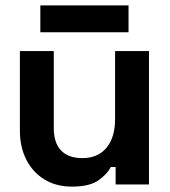

<svg xmlns="http://www.w3.org/2000/svg" viewBox="-20 -686 632 714"><path d="M54 -200V-496H180V-210Q180 -154 207.5 -126Q235 -98 286 -98Q344 -98 376 -136.5Q408 -175 408 -244V-496H534V0H410V-65H392Q380 -40 347 -16Q314 8 247 8Q189 8 145.5 -18.5Q102 -45 78 -92Q54 -139 54 -200ZM130 -566V-666H458V-566Z"/></svg>

Font: Space Grotesk Frontify
Style: Bold
Weight: 700
Designer: Florian Karsten
Version: Version 2.000